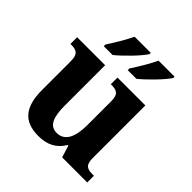

<svg xmlns="http://www.w3.org/2000/svg" viewBox="-205 -916 1077 1077"><g transform="rotate(45 333.5 -378.0)"><path d="M357 -619V-606H426C471 -642 548 -721 569 -756V-766H442C421 -721 385 -662 357 -619ZM167 -619V-606H237C282 -642 359 -721 380 -756V-766H252C231 -721 195 -662 167 -619ZM264 10C332 10 382 -14 416 -71H421L443 0H642V-53H634C595 -53 567 -58 567 -116V-536H346V-483H349C388 -483 415 -477 415 -419V-227C415 -134 388 -75 324 -75C265 -75 248 -130 248 -216V-536H26V-483H29C78 -483 96 -470 96 -412V-188C96 -53 148 10 264 10Z"/></g></svg>

Font: Noto Serif Lao
Style: Bold
Weight: 700
Designer: Monotype Design Team
Foundry: Monotype Imaging Inc.
Version: Version 2.003